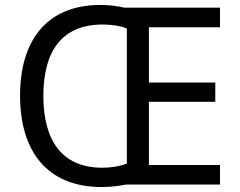

<svg xmlns="http://www.w3.org/2000/svg" viewBox="-20 -745 968 775"><path d="M386 -725C167 -725 61 -580 61 -359C61 -137 168 10 391 10C425 10 458 6 488 0H868V-79H581V-334H849V-412H581V-635H868V-714H482C453 -721 420 -725 386 -725ZM394 -646C431 -646 464 -641 492 -630V-85C465 -74 430 -68 393 -68C230 -68 155 -178 155 -358C155 -538 230 -646 394 -646Z"/></svg>

Font: Noto Sans Runic
Style: Regular
Weight: 400
Designer: Monotype Design Team
Foundry: Monotype Imaging Inc.
Version: Version 2.002